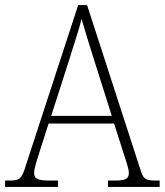

<svg xmlns="http://www.w3.org/2000/svg" viewBox="-22 -734 647 754"><path d="M-2 0H206V-25H168C122 -25 112 -35 112 -56C112 -75 128 -119 134 -140L169 -249H426L463 -133C469 -113 484 -73 484 -56C484 -34 475 -25 430 -25H402V0H605V-25H590C549 -25 541 -30 529 -69L320 -714H285L81 -89C64 -33 57 -25 16 -25H-2ZM179 -279 252 -506C267 -557 291 -625 298 -660C310 -620 329 -556 349 -494L417 -279Z"/></svg>

Font: Noto Serif Myanmar SemiCondensed ExtraLight
Style: Regular
Weight: 200
Width: 4
Designer: Ben Mitchell and the Monotype Design Team
Foundry: Monotype Imaging Inc.
Version: Version 2.106